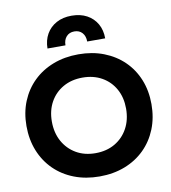

<svg xmlns="http://www.w3.org/2000/svg" viewBox="-106 -1111 1082 1214"><g transform="rotate(-10 435.0 -504.0)"><path d="M620.5 -841.5H505Q505 -876.5 486.2 -897.5Q467.5 -918.5 435.5 -918.5Q403.5 -918.5 384.5 -897.5Q365.5 -876.5 365.5 -841.5H250Q250.5 -894 273.2 -934Q296 -974 337.5 -996.8Q379 -1019.5 435 -1019.5Q492 -1019.5 533.5 -997Q575 -974.5 597.8 -934.5Q620.5 -894.5 620.5 -841.5ZM435.5 12.5Q346.5 12.5 272.8 -16Q199 -44.5 145.5 -97.2Q92 -150 63 -222.2Q34 -294.5 34 -381.5Q34 -467.5 63.2 -539Q92.5 -610.5 145.8 -662.5Q199 -714.5 272.8 -743Q346.5 -771.5 435.5 -771.5Q524.5 -771.5 598 -743Q671.5 -714.5 725 -662.5Q778.5 -610.5 807.5 -539Q836.5 -467.5 836.5 -381.5Q836.5 -294.5 807.5 -222.2Q778.5 -150 725 -97.2Q671.5 -44.5 598 -16Q524.5 12.5 435.5 12.5ZM435 -137Q506 -137 559.8 -168.2Q613.5 -199.5 643.5 -254.5Q673.5 -309.5 673.5 -381.5Q673.5 -452.5 643.5 -506.8Q613.5 -561 559.8 -591.5Q506 -622 435.5 -622Q365 -622 311.2 -591.5Q257.5 -561 227.2 -506.8Q197 -452.5 197 -381.5Q197 -309.5 227.2 -254.5Q257.5 -199.5 311 -168.2Q364.5 -137 435 -137Z"/></g></svg>

Font: Hepta Slab ExtraLight
Style: Bold
Weight: 700
Version: Version 1.102